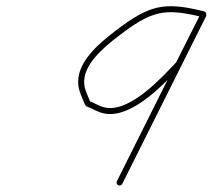

<svg xmlns="http://www.w3.org/2000/svg" viewBox="-20 -569 673 608"><path d="M632.9 -521.7C634.2 -526.8 631 -532 625.9 -533.2C499.4 -564.1 453.8 -554.8 341.9 -468.5C292.3 -430.3 219.6 -369.4 228.1 -298.5C230.7 -276.4 241.5 -258.1 248.7 -237.8C248.9 -237.3 250 -235.9 251.2 -234.7C252.4 -233.5 253.7 -232.3 254.3 -232.1C276.1 -223.8 294.3 -210.6 318.9 -208.3C404.6 -200.2 500.6 -304.6 552.6 -359.5C552.6 -359.5 553 -360.1 553.4 -360.6C553.8 -361.1 554.1 -361.7 554.2 -361.7C580.2 -413.4 606.2 -465.1 632.2 -516.7C635 -522.4 632.2 -527.3 627.9 -529.5C623.7 -531.6 618 -530.9 615.2 -525.2C526.8 -348.6 438.5 -171.9 350.2 4.8C347.8 9.4 349.7 15.2 354.4 17.5C359.1 19.8 364.8 17.9 367.2 13.2C455.5 -163.4 543.8 -340.1 632.2 -516.8C635 -522.4 632.2 -527.4 627.9 -529.5C623.7 -531.6 618 -530.9 615.2 -525.3C589.2 -473.6 563.2 -421.9 537.2 -370.3C537.2 -370.2 537.6 -370.8 538 -371.4C538.4 -372 538.8 -372.6 538.8 -372.5C492.3 -323.5 398.2 -219.9 320.7 -227.2C298.4 -229.3 281.2 -242.2 261.1 -249.9C260.5 -250.1 262 -248.4 263.6 -246.8C265.2 -245.2 266.8 -243.6 266.6 -244.2C259.9 -263.1 249.4 -280.4 247 -300.8C239.5 -363.1 310.6 -420.4 353.5 -453.5C461.3 -536.6 501 -544.1 621.4 -514.8C626.5 -513.5 631.7 -516.7 632.9 -521.7Z"/></svg>

Font: FRB American Cursive Extralight
Style: Italic
Weight: 200
Italic angle: -25°
Version: Version 2.0;Modular Font Editor K font №1